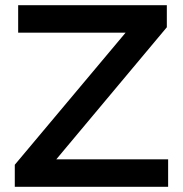

<svg xmlns="http://www.w3.org/2000/svg" viewBox="-20 -720 706 740"><path d="M197 -106H628V0H37V-85L464 -594H50V-700H623V-615Z"/></svg>

Font: Sapa
Style: Regular
Weight: 400
Version: Version 1.20 June 8, 2016